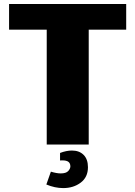

<svg xmlns="http://www.w3.org/2000/svg" viewBox="-20 -731 684 971"><path d="M216.3 0V-581.1H25.9V-710.9H618.2V-581.1H428.7V0ZM299.8 220.2Q257.8 220.2 214.4 202.1L237.3 137.2Q252 141.6 264.4 143.8Q276.9 146 286.6 146Q314 146 325 134Q335.9 122.1 335.9 109.9Q335.4 94.2 325.7 87.2Q315.9 80.1 295.9 80.1Q293 80.1 290 80.1Q287.1 80.1 283.7 80.6V42.5Q315.9 30.3 343.8 30.3Q380.9 30.3 402.8 52.2Q424.8 74.2 424.8 114.7Q424.8 165 388.2 192.6Q351.6 220.2 299.8 220.2Z"/></svg>

Font: Comme Black
Style: Regular
Weight: 900
Version: Version 1.000;gftools[0.9.27]